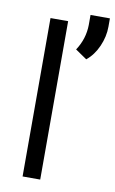

<svg xmlns="http://www.w3.org/2000/svg" viewBox="-86 -797 506 844"><g transform="rotate(10 167.0 -375.5)"><path d="M77.1 0H155.8V-707H77.1ZM263.2 -555.7Q295.9 -582 315.2 -625.7Q334.5 -669.4 334.5 -713.9V-751H248V-706.1Q247.1 -644 211.9 -590.8Z"/></g></svg>

Font: FAU Chimera
Style: Regular
Weight: 400
Version: Version 1.002;hotconv 1.0.117;makeotfexe 2.5.65602